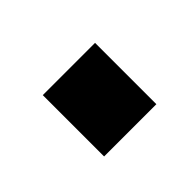

<svg xmlns="http://www.w3.org/2000/svg" viewBox="-35 -509 345 345"><g transform="rotate(45 137.5 -336.5)"><path d="M68.8 -270V-402.8H224.6V-270Z"/></g></svg>

Font: Roboto Slab ExtraBold
Style: Regular
Weight: 800
Designer: Google
Version: Version 2.001; ttfautohint (v1.8.3)